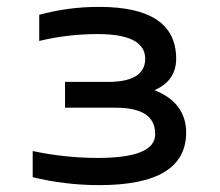

<svg xmlns="http://www.w3.org/2000/svg" viewBox="-20 -529 640 558"><path d="M295 -291H169V-216H315C392 -216 431 -192 431 -139C431 -93 376 -70 264 -70C200 -70 137 -77 75 -90V-14C138 1 200 9 269 9C437 9 521 -42 521 -144C521 -201 490 -243 429 -267C471 -285 492 -316 492 -358C492 -459 417 -509 268 -509C205 -509 150 -501 94 -486V-410C148 -423 205 -430 264 -430C356 -430 402 -406 402 -358C402 -314 366 -291 295 -291Z"/></svg>

Font: LT Wave Mono
Style: Regular
Weight: 400
Designer: Daniel Lyons
Version: Version 2.5 (Glyphs App)